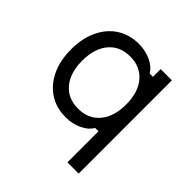

<svg xmlns="http://www.w3.org/2000/svg" viewBox="-206 -787 1162 1162"><g transform="rotate(45 375.0 -206.5)"><path d="M537 200V-66H509Q487 -29 440 -7Q393 15 336 15Q256 15 196 -24Q136 -63 102.5 -133.5Q69 -204 69 -299Q69 -394 102.5 -464.5Q136 -535 196 -574Q256 -613 336 -613Q393 -613 440 -591Q487 -569 509 -532H537V-598H633V200ZM353 -75Q440 -75 490.5 -135Q541 -195 541 -299Q541 -402 490.5 -462Q440 -522 353 -522Q265 -522 215 -462Q165 -402 165 -299Q165 -195 215 -135Q265 -75 353 -75Z"/></g></svg>

Font: Martian Mono SemiExpanded Light
Style: Regular
Weight: 300
Width: 6
Monospace: yes
Designer: Roman Shamin
Foundry: Evil Martians
Version: Version 0.930